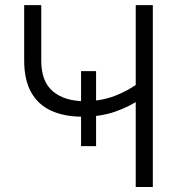

<svg xmlns="http://www.w3.org/2000/svg" viewBox="-20 -748 721 768"><path d="M311 -281.2Q236.8 -281.2 184.3 -305.4Q131.8 -329.6 104.2 -379.6Q76.7 -429.7 76.7 -505.9V-727.5H145V-505.9Q145 -421.4 191.9 -382.3Q238.8 -343.3 318.8 -343.3Q383.8 -343.3 439.9 -364.7Q496.1 -386.2 544.9 -423.8V-354Q497.6 -320.8 439.5 -301Q381.3 -281.2 311 -281.2ZM522.9 0V-727.5H591.3V0ZM304.2 -163.6V-463.4H364.3V-163.6Z"/></svg>

Font: Inter 20pt Light
Style: Regular
Weight: 300
Version: Version 4.001;git-66647c0bb